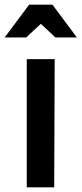

<svg xmlns="http://www.w3.org/2000/svg" viewBox="-37 -798 348 818"><path d="M77 0V-546H196L194 0ZM-17 -638.5 87 -778H186.5L290.5 -638.5H199L137 -696.5L74.5 -638.5Z"/></svg>

Font: Spline Sans Medium
Style: Regular
Weight: 500
Designer: Eben Sorkin, Mirko Velimirovic
Foundry: Sorkin Type
Version: Version 1.000; ttfautohint (v1.8.3)